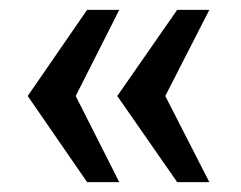

<svg xmlns="http://www.w3.org/2000/svg" viewBox="-20 -531 487 388"><path d="M338 -163 217 -337 338 -511H403L314 -337L403 -163ZM156 -163 36 -337 156 -511H221L133 -337L221 -163Z"/></svg>

Font: Chivo Medium
Style: Bold
Weight: 700
Version: Version 2.002